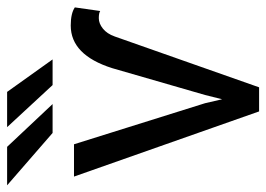

<svg xmlns="http://www.w3.org/2000/svg" viewBox="-128 -634 759 548"><g transform="rotate(-90 252.0 -359.5)"><path d="M231.9 -154.3 243.2 -105.5 255.4 -154.3 332 -419.4Q369.6 -537.6 453.6 -537.6Q488.3 -537.6 505.4 -525.9L495.1 -453.6Q488.8 -457.5 474.6 -457.5Q459.5 -457.5 444.8 -445.8Q430.2 -434.1 422.4 -412.1L277.3 0H208.5L22.5 -528.3H114.7ZM229.5 -589.4H147L-2.4 -719.2H107.4ZM356.9 -589.4H283.7L163.6 -719.2H264.2Z"/></g></svg>

Font: APIMedia Roboto
Style: Regular
Weight: 400
Designer: Google
Version: Version 2.137; 2017